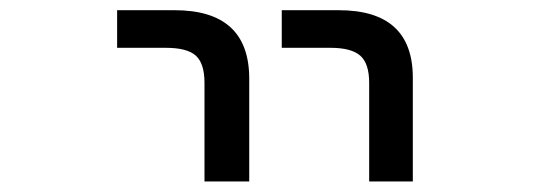

<svg xmlns="http://www.w3.org/2000/svg" viewBox="-20 -544 1040 369"><path d="M205.1 -452.1V-524.4H315.4Q458 -524.4 459 -394.5V-195.3H373V-384.8Q373 -421.9 356.4 -437Q339.8 -452.1 298.8 -452.1ZM521.5 -452.1V-524.4H630.9Q773.4 -524.4 773.4 -394.5V-195.3H689.5V-384.8Q689.5 -421.9 672.4 -437Q655.3 -452.1 615.2 -452.1Z"/></svg>

Font: Gen Shin Gothic Monospace Regular
Style: Regular
Weight: 400
Designer: [Source Han Sans]
Ryoko NISHIZUKA  (kana & ideographs); Paul D. Hunt (Latin, Greek & Cyrillic); Wenlong ZHANG  (bopomofo
Version: Version 1.002.20150607